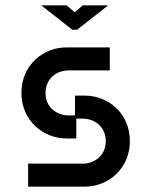

<svg xmlns="http://www.w3.org/2000/svg" viewBox="-20 -697 565 717"><path d="M150 -350C150 -404 192 -434 236 -434H390V-520H228C142 -520 60 -455 60 -350C60 -246 142 -180 228 -180H265V-254H289C333 -254 375 -224 375 -170C375 -116 333 -86 289 -86H85V0H297C383 0 465 -66 465 -170C465 -275 383 -340 297 -340H260V-266H236C192 -266 150 -296 150 -350ZM134 -677 250 -586H268L384 -677H289L259 -651L229 -677Z"/></svg>

Font: Grotesk 02 Mince
Style: Bold
Weight: 400
Designer: Frank Adebiaye, contributions by Jérémy Landes, Ariel Martín Pérez
Foundry: Velvetyne Type Foundry
Version: Version 3.000;Glyphs 3.1.2 (3150)